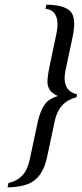

<svg xmlns="http://www.w3.org/2000/svg" viewBox="-20 -734 353 830"><path d="M109.4 -48.3 141.6 -199.7Q157.7 -274.9 189 -298.8Q204.6 -310.5 230 -319.3Q186 -336.9 185.1 -379.9Q185.1 -402.8 194.8 -450.2L223.6 -586.9Q239.7 -663.1 203.6 -687.5Q191.4 -694.8 176.8 -695.3L180.7 -713.9Q270.5 -712.4 291.5 -675.3Q308.6 -643.1 293.9 -574.2L262.7 -427.7Q246.1 -341.8 313.5 -326.2L310.5 -313.5Q234.9 -294.4 217.3 -213.4L183.6 -55.2Q164.6 35.2 103.5 60.5Q68.8 74.7 12.7 76.2L16.6 57.1Q70.8 44.4 93.3 0.5Q103.5 -20.5 109.4 -48.3Z"/></svg>

Font: Linux Biolinum Capitals O
Style: Italic Samll Caps
Weight: 400
Italic angle: -12°
Designer: Philipp H. Poll
Foundry: Philipp H. Poll
Version: Version 0.6.2